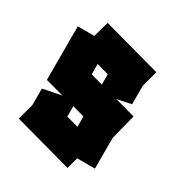

<svg xmlns="http://www.w3.org/2000/svg" viewBox="-150 -672 742 804"><g transform="rotate(30 221.0 -270.0)"><path d="M36 -241V-500H116L137 -575L417 -498L396 -421V-331L328 -317L427 -290L396 -169V-20H310L295 35L15 -42L36 -119V-199L125 -217ZM187 -355 245 -339V-389L187 -405ZM187 -151 245 -135V-185L187 -201Z"/></g></svg>

Font: Blaka
Style: Regular
Weight: 400
Designer: Mohamed Gaber
Foundry: Kief Type Foundry
Version: Version 1.003; ttfautohint (v1.8.4.7-5d5b)